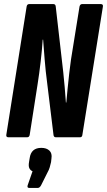

<svg xmlns="http://www.w3.org/2000/svg" viewBox="-20 -675 526 944"><path d="M22 0Q9 0 11 -12L111 -643Q113 -655 124 -655H242Q253 -655 254 -643L291 -320Q295 -285 298 -247.5Q301 -210 304 -171H306Q309 -202 312.5 -240Q316 -278 320.5 -315.5Q325 -353 329 -382L371 -643Q374 -655 384 -655H475Q488 -655 486 -643L385 -12Q384 0 373 0H255Q244 0 243 -12L212 -266Q204 -326 199.5 -383.5Q195 -441 192 -480H190Q187 -433 180 -372.5Q173 -312 165 -262L126 -12Q124 0 113 0ZM124 249Q112 249 116 236L140 167Q130 163 124.5 152.5Q119 142 123 120L126 102Q133 52 183 52Q209 52 223 65.5Q237 79 233 104L231 122Q228 135 224.5 147.5Q221 160 213 174L182 236Q175 249 166 249Z"/></svg>

Font: Sofia Sans Extra Condensed ExtraBold
Style: Italic
Weight: 800
Italic angle: -9°
Designer: Botio Nikoltchev, Ani Petrova
Foundry: lettersoup
Version: Version 4.101; ttfautohint (v1.8.4.7-5d5b)